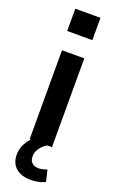

<svg xmlns="http://www.w3.org/2000/svg" viewBox="-175 -764 607 1004"><g transform="rotate(20 128.0 -261.5)"><path d="M66 0V-494H190V0ZM57 -598V-722H197V-598ZM143 199Q90 199 60 172.5Q30 146 30 99Q30 58 56 20.5Q82 -17 126 -40L164 0Q149 8 137 20.5Q125 33 118 48Q111 63 111 80Q111 103 124.5 115.5Q138 128 160 128Q171 128 183 125.5Q195 123 208 118L223 182Q204 191 185 195Q166 199 143 199Z"/></g></svg>

Font: Nunito Sans 10pt SemiCondensed
Style: Bold
Weight: 700
Width: 4
Designer: Vernon Adams
Foundry: Vernon Adams
Version: Version 3.101;gftools[0.9.27]